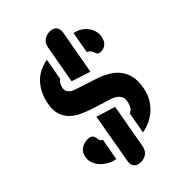

<svg xmlns="http://www.w3.org/2000/svg" viewBox="-299 -948 1175 1175"><g transform="rotate(-45 289.0 -360.0)"><path d="M530 -194Q523 -152 505 -119Q487 -86 461 -61.5Q435 -37 403 -21.5Q371 -6 335 0L360 -140Q369 -143 376 -149Q383 -155 388 -163.5Q393 -172 396.5 -182.5Q400 -193 402 -206Q405 -224 399 -237.5Q393 -251 382.5 -260.5Q372 -270 358.5 -276Q345 -282 334 -285L211 -324Q175 -336 141.5 -352Q108 -368 84.5 -392Q61 -416 50 -449.5Q39 -483 47 -530Q55 -576 72.5 -611Q90 -646 114 -670.5Q138 -695 168.5 -709.5Q199 -724 233 -730L208 -590Q201 -585 196 -579.5Q191 -574 188 -568Q185 -562 183 -555Q181 -548 179 -540Q176 -524 181.5 -513Q187 -502 196.5 -494.5Q206 -487 217.5 -482.5Q229 -478 238 -475L361 -435Q404 -421 439 -401Q474 -381 497.5 -352Q521 -323 530 -284Q539 -245 530 -194ZM325 -231 274 55Q269 87 248.5 103.5Q228 120 198 120Q168 120 153.5 103.5Q139 87 144 55L201 -269ZM370 -490 247 -530 291 -775Q296 -807 316.5 -823.5Q337 -840 367 -840Q397 -840 411.5 -823.5Q426 -807 421 -775ZM104 0Q74 -5 49 -19.5Q24 -34 7 -53.5Q-10 -73 -17.5 -96Q-25 -119 -21 -142Q-14 -179 11 -194.5Q36 -210 64 -210Q91 -210 100 -198.5Q109 -187 110 -170Q111 -161 116 -152.5Q121 -144 129 -140ZM464 -730Q491 -725 512 -712Q533 -699 547.5 -680Q562 -661 568 -639Q574 -617 570 -594Q564 -562 546.5 -546.5Q529 -531 504 -531Q486 -531 479.5 -538Q473 -545 471 -553Q469 -563 461.5 -574Q454 -585 439 -590Z"/></g></svg>

Font: Maple Mono ExtraBold
Style: Italic
Weight: 800
Italic angle: -10°
Monospace: yes
Designer: subframe7536
Version: Version 7.200